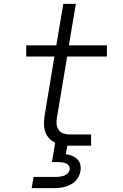

<svg xmlns="http://www.w3.org/2000/svg" viewBox="-20 -755 640 995"><path d="M144 220 154 162H269Q280 162 290.5 160.5Q301 159 311.5 155.5Q322 152 330.5 143.5Q339 135 341 124Q343 114 337.5 105Q332 96 322.5 92Q313 88 302.5 86.5Q292 85 282 85H249L266 -15Q248 -24 234.5 -38.5Q221 -53 214.5 -72Q208 -91 208 -112Q208 -133 211 -155L262 -462H116V-520H272L308 -735H373L337 -520H534V-462H328L275 -145Q272 -128 273.5 -111.5Q275 -95 284 -82Q293 -69 308.5 -63.5Q324 -58 341 -58H452V0H341Q338 0 335 0Q332 0 329 0L321 44Q338 46 353.5 52.5Q369 59 380.5 70Q392 81 396 97.5Q400 114 397 131Q395 145 388 159Q381 173 370 184Q359 195 345 202Q331 209 317 213Q303 217 288.5 218.5Q274 220 259 220Z"/></svg>

Font: Iosevka SS04 Lt Ex Obl
Style: Regular
Weight: 300
Width: 7
Italic angle: -9°
Monospace: yes
Designer: Belleve Invis
Foundry: Belleve Invis
Version: Version 19.0.0; ttfautohint (v1.8.4)